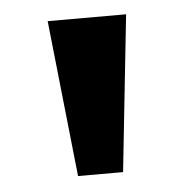

<svg xmlns="http://www.w3.org/2000/svg" viewBox="-35 -729 375 378"><g transform="rotate(-5 153.0 -540.5)"><path d="M72 -695H227L194 -386H105Z"/></g></svg>

Font: Coval
Style: Black
Weight: 1000
Foundry: Context Ltd
Version: Version 001.000